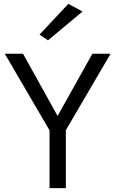

<svg xmlns="http://www.w3.org/2000/svg" viewBox="-20 -980 601 1000"><path d="M410 -920 230 -770 186 -800 336 -960ZM461 -700H556L323 -302V0H238V-301L5 -700H100L280 -376Z"/></svg>

Font: Von Book
Style: Regular
Weight: 400
Version: Version 4.000; ttfautohint (v1.8.4.7-5d5b)